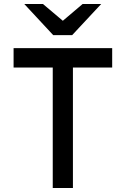

<svg xmlns="http://www.w3.org/2000/svg" viewBox="-20 -941 630 961"><path d="M244 0V-603H48V-700H541.5V-603H345V0ZM246.5 -765 101.5 -921H195L294.5 -837L393.5 -921H486.5L341 -765Z"/></svg>

Font: Overpass Medium
Style: Regular
Weight: 500
Designer: Delve Withrington, Dave Bailey, Thomas Jockin
Foundry: Delve Fonts LLC
Version: Version 4.000